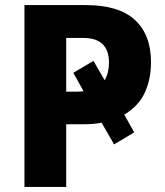

<svg xmlns="http://www.w3.org/2000/svg" viewBox="-20 -734 649 754"><path d="M573 -490Q573 -423 548.5 -370Q524 -317 468 -284L507 -214L428 -167L379 -252Q363 -249 345 -247.5Q327 -246 307 -246H240V0H76V-714H317Q447 -714 510 -655.5Q573 -597 573 -490ZM280 -374Q297 -374 308 -376L268 -448L347 -495L391 -419Q408 -448 408 -488Q408 -585 307 -585H240V-374Z"/></svg>

Font: Noto Sans SemiCondensed ExtraBold
Style: Regular
Weight: 800
Width: 4
Designer: Monotype Design Team
Foundry: Monotype Imaging Inc.
Version: Version 2.013; ttfautohint (v1.8.4.7-5d5b)